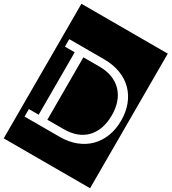

<svg xmlns="http://www.w3.org/2000/svg" viewBox="-273 -1050 1248 1396"><g transform="rotate(30 350.5 -352.0)"><path d="M663 -326Q663 -396 641 -455.5Q619 -515 576.5 -558.5Q534 -602 472 -626Q410 -650 331 -650H40V-587H122V-63H40V0H334Q411 0 472 -24Q533 -48 575.5 -91.5Q618 -135 640.5 -194.5Q663 -254 663 -326ZM585 -325Q585 -204 519.5 -133.5Q454 -63 330 -63H195V-587H330Q392 -587 439.5 -568Q487 -549 519.5 -514.5Q552 -480 568.5 -432Q585 -384 585 -325ZM-12 -917H713V213H-12Z"/></g></svg>

Font: Zilla Slab Regular Highlight
Style: Regular
Weight: 410
Designer: Typotheque Type Foundry
Foundry: Typotheque type foundry
Version: Version 1.0; 2017